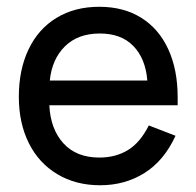

<svg xmlns="http://www.w3.org/2000/svg" viewBox="-20 -529 585 572"><path d="M278.3 22.9Q205.6 22.9 150.4 -10.3Q95.2 -43.5 65.7 -103Q36.1 -162.6 36.1 -240.7Q36.1 -321.3 65.2 -382.1Q94.2 -442.9 148.4 -475.8Q202.6 -508.8 275.9 -508.8Q348.6 -508.8 401.1 -475.8Q453.6 -442.9 481.4 -382.1Q509.3 -321.3 509.3 -238.8V-215.3H127Q130.4 -144.5 168.9 -102.1Q207.5 -59.6 275.9 -59.6Q324.7 -59.6 361.3 -82Q397.9 -104.5 423.3 -155.3L502.9 -124.5Q468.8 -50.3 410.6 -13.7Q352.5 22.9 278.3 22.9ZM418.9 -289.1Q413.6 -354.5 377.4 -391.8Q341.3 -429.2 277.3 -429.2Q212.4 -429.2 173.6 -391.1Q134.8 -353 128.4 -289.1Z"/></svg>

Font: Potro Sans Bangla SemiBold
Style: Regular
Weight: 600
Designer: Jayed Ahsan Saad
Foundry: Codepotro
Version: Potro Sans Bangla;Version 0.996;CodepotroFonts;